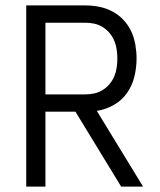

<svg xmlns="http://www.w3.org/2000/svg" viewBox="-20 -690 590 710"><path d="M509 0H428L259 -277H148V0H77V-670H295Q321 -670 346.5 -665Q372 -660 395 -648Q418 -636 436 -617Q454 -598 465 -574.5Q476 -551 480.5 -525Q485 -499 485 -473Q485 -440 477 -407Q469 -374 450 -346.5Q431 -319 401 -302Q371 -285 338 -280ZM148 -341H295Q312 -341 328.5 -344.5Q345 -348 359.5 -357Q374 -366 385 -379Q396 -392 402.5 -407.5Q409 -423 411.5 -440Q414 -457 414 -473Q414 -490 411.5 -507Q409 -524 402.5 -539.5Q396 -555 385 -568Q374 -581 359.5 -590Q345 -599 328.5 -602.5Q312 -606 295 -606H148Z"/></svg>

Font: Lode Term
Style: Regular
Weight: 400
Monospace: yes
Designer: Belleve Invis
Foundry: Belleve Invis
Version: Version 29.2.0